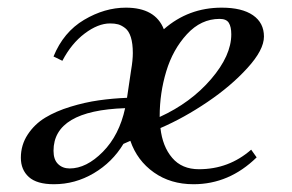

<svg xmlns="http://www.w3.org/2000/svg" viewBox="-20 -472 760 499"><path d="M34.2 -62Q34.2 -95.2 52 -122.3Q69.8 -149.4 97.7 -166.3Q125.5 -183.1 163.1 -194.6Q200.7 -206.1 236.6 -211.2Q272.5 -216.3 310.1 -217.8L320.8 -290Q325.2 -315.4 325.2 -334Q325.2 -358.9 320.1 -375.2Q314.9 -391.6 305.4 -398.9Q295.9 -406.2 287.1 -408.7Q278.3 -411.1 266.1 -411.1Q234.9 -411.1 200.2 -385Q165.5 -358.9 142.1 -314L119.1 -325.2Q145 -388.7 198.5 -420.4Q252 -452.1 307.1 -452.1Q383.8 -452.1 405.8 -396Q469.7 -452.1 556.2 -452.1Q608.9 -452.1 637.5 -432.4Q666 -412.6 666 -377Q666 -342.3 623 -295.2Q580.1 -248 519 -206.8Q458 -165.5 397 -139.2Q402.3 -91.3 427.5 -61.8Q452.6 -32.2 497.1 -32.2Q574.7 -32.2 632.8 -83L647 -63Q575.7 6.8 482.9 6.8Q423.3 6.8 379.9 -23.9Q336.4 -54.7 318.8 -106L300.8 -98.1Q272 -50.3 223.6 -21.7Q175.3 6.8 120.1 6.8Q75.7 6.8 54.9 -12Q34.2 -30.8 34.2 -62ZM119.1 -80.1Q119.1 -57.1 130.9 -45.7Q142.6 -34.2 161.1 -34.2Q204.6 -34.2 247.3 -77.4Q290 -120.6 305.2 -190.9Q119.1 -184.6 119.1 -80.1ZM395 -168Q476.1 -205.1 528.6 -266.4Q581.1 -327.6 581.1 -382.8Q581.1 -402.3 574.7 -412.6Q568.4 -422.9 550.8 -422.9Q502.4 -422.9 465.8 -383.1Q429.2 -343.3 412.1 -286.6Q395 -230 395 -169.9Z"/></svg>

Font: Dihjauti
Style: Bold Italic
Weight: 700
Italic angle: -9°
Designer: T. Christopher White
Version: Version 3.0.0